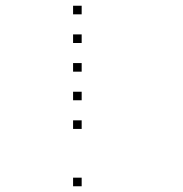

<svg xmlns="http://www.w3.org/2000/svg" viewBox="-20 -685 640 670"><path d="M236 -665Q235 -665 235 -665Q235 -665 235 -664V-636Q235 -635 235 -635Q235 -635 236 -635H264Q265 -635 265 -635Q265 -635 265 -636V-664Q265 -665 265 -665Q265 -665 264 -665ZM236 -565Q235 -565 235 -565Q235 -565 235 -564V-536Q235 -535 235 -535Q235 -535 236 -535H264Q265 -535 265 -535Q265 -535 265 -536V-564Q265 -565 265 -565Q265 -565 264 -565ZM236 -465Q235 -465 235 -465Q235 -465 235 -464V-436Q235 -435 235 -435Q235 -435 236 -435H264Q265 -435 265 -435Q265 -435 265 -436V-464Q265 -465 265 -465Q265 -465 264 -465ZM236 -365Q235 -365 235 -365Q235 -365 235 -364V-336Q235 -335 235 -335Q235 -335 236 -335H264Q265 -335 265 -335Q265 -335 265 -336V-364Q265 -365 265 -365Q265 -365 264 -365ZM236 -265Q235 -265 235 -265Q235 -265 235 -264V-236Q235 -235 235 -235Q235 -235 236 -235H264Q265 -235 265 -235Q265 -235 265 -236V-264Q265 -265 265 -265Q265 -265 264 -265ZM236 -65Q235 -65 235 -65Q235 -65 235 -64V-36Q235 -35 235 -35Q235 -35 236 -35H264Q265 -35 265 -35Q265 -35 265 -36V-64Q265 -65 265 -65Q265 -65 264 -65Z"/></svg>

Font: Doto Black Thin
Style: Regular
Weight: 250
Monospace: yes
Version: Version 1.000